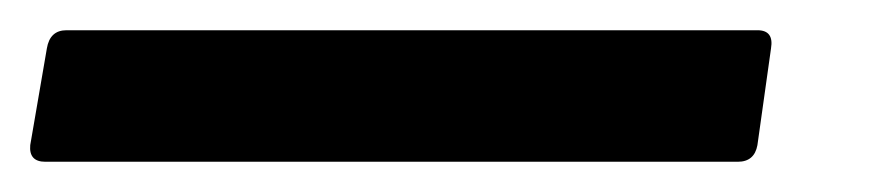

<svg xmlns="http://www.w3.org/2000/svg" viewBox="-63 37 579 127"><path d="M-33 144Q-44 144 -43 133L-32 69Q-30 57 -19 57H438Q449 57 447 69L438 133Q436 144 425 144Z"/></svg>

Font: Sofia Sans Semi Condensed
Style: Bold Italic
Weight: 700
Italic angle: -9°
Version: Version 4.100